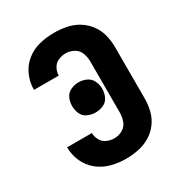

<svg xmlns="http://www.w3.org/2000/svg" viewBox="-176 -864 929 993"><g transform="rotate(-30 288.0 -367.5)"><path d="M290 8Q327 8 364 0.5Q401 -7 433 -26Q465 -45 487.5 -75Q510 -105 519 -141.5Q528 -178 528 -215V-520Q528 -557 519 -593.5Q510 -630 487.5 -660Q465 -690 433 -709.5Q401 -729 364 -736Q327 -743 290 -743Q246 -743 203 -732.5Q160 -722 125 -694Q90 -666 72 -624.5Q54 -583 54 -539H202Q202 -561 213.5 -582Q225 -603 246.5 -612Q268 -621 290 -621Q316 -621 339 -608Q362 -595 371 -570.5Q380 -546 380 -520V-215Q380 -190 371 -165Q362 -140 339 -127Q316 -114 290 -114Q268 -114 246.5 -123Q225 -132 213.5 -153Q202 -174 202 -196H54Q54 -152 72 -111Q90 -70 125 -42Q160 -14 203 -3Q246 8 290 8ZM273 -278Q297 -278 319.5 -288Q342 -298 352.5 -320.5Q363 -343 363 -368Q363 -392 352.5 -414.5Q342 -437 319.5 -447.5Q297 -458 273 -458Q249 -458 226 -447.5Q203 -437 193 -414.5Q183 -392 183 -368Q183 -343 193 -320.5Q203 -298 226 -288Q249 -278 273 -278Z"/></g></svg>

Font: Iosevka Sparkle Heavy
Style: Regular
Weight: 900
Designer: Belleve Invis
Foundry: Belleve Invis
Version: Version 4.5.0; ttfautohint (v1.8.3)